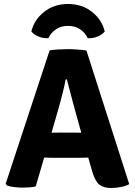

<svg xmlns="http://www.w3.org/2000/svg" viewBox="-20 -936 678 965"><path d="M241.5 -143Q233.5 -143 222.8 -143.5Q212 -144 202 -144L159.5 1Q144.5 4.5 127.2 5.8Q110 7 91.5 7Q73.5 7 50.8 4.2Q28 1.5 14.5 -4L8.5 -12.5L229.5 -683Q248.5 -686 275.2 -687.5Q302 -689 322 -689Q341 -689 368 -687.2Q395 -685.5 414.5 -682L629.5 -10.5Q613 -1 586.8 4Q560.5 9 538 9Q500 9 478.5 -8.8Q457 -26.5 442.5 -78L423.5 -144Q414 -144 403 -143.5Q392 -143 384 -143ZM261.5 -346.5 239 -269Q248.5 -269 259.5 -269.2Q270.5 -269.5 279 -269.5H352Q359.5 -269.5 369.2 -269.2Q379 -269 388.5 -269L371 -331.5Q359.5 -373.5 344 -430.5Q328.5 -487.5 316 -537H310Q305 -509 296.5 -475Q288 -441 278.8 -407.2Q269.5 -373.5 261.5 -346.5ZM506.5 -777.5Q492.5 -761 469 -751.8Q445.5 -742.5 421 -744Q407.5 -772.5 382 -789.2Q356.5 -806 322 -806Q287.5 -806 262 -789.2Q236.5 -772.5 223 -744Q198.5 -742.5 175 -751.8Q151.5 -761 137.5 -777.5Q151.5 -836.5 201.5 -876.2Q251.5 -916 322 -916Q392.5 -916 442.5 -876.2Q492.5 -836.5 506.5 -777.5Z"/></svg>

Font: Signika SC
Style: Bold
Weight: 700
Designer: Anna Giedryś
Foundry: Anna Giedryś
Version: Version 2.000; ttfautohint (v1.8.3) -l 8 -r 50 -G 200 -x 9 -